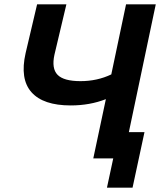

<svg xmlns="http://www.w3.org/2000/svg" viewBox="-20 -730 759 885"><path d="M698 -710 574 -121H646L591 135H473L502 0H410L468 -273Q394 -244 306 -244Q179 -244 125 -305Q71 -366 98 -485L151 -710H286L231 -478Q217 -414 245.5 -385Q274 -356 351 -356Q428 -356 493 -387L561 -710Z"/></svg>

Font: Raleway-v4020
Style: Bold Italic
Weight: 700
Italic angle: -12°
Designer: Matt McInerney, Pablo Impallari, Rodrigo Fuenzalida
Foundry: Matt McInerney, Pablo Impallari, Rodrigo Fuenzalida
Version: Version 4.020;PS 004.020;hotconv 1.0.88;makeotf.lib2.5.64775